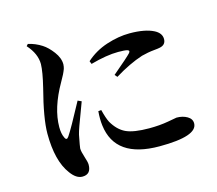

<svg xmlns="http://www.w3.org/2000/svg" viewBox="-112 -900 1223 1084"><g transform="rotate(-15 500.0 -358.0)"><path d="M325.2 -377.9 346.7 -368.2Q341.8 -353.5 325.2 -310.5Q308.6 -267.6 297.9 -237.3Q287.1 -207 283.2 -190.4Q269.5 -120.1 269.5 -113.3Q269.5 -94.7 280.8 -61Q292 -27.3 292 -12.7Q292 43.9 241.2 43.9Q205.1 43.9 172.9 -1Q112.3 -82 112.3 -241.2Q112.3 -330.1 156.2 -498Q177.7 -585.9 178.7 -630.9Q178.7 -691.4 127 -749L136.7 -759.8Q179.7 -750 215.8 -726.6Q245.1 -708 272.9 -670.9Q300.8 -633.8 300.8 -596.7Q300.8 -589.8 299.3 -583Q297.9 -576.2 296.4 -570.8Q294.9 -565.4 290.5 -556.2Q286.1 -546.9 283.7 -541.5Q281.2 -536.1 273.9 -523.4Q266.6 -510.7 262.7 -502.9Q186.5 -370.1 186.5 -259.8Q186.5 -220.7 198.2 -197.3Q208 -173.8 222.7 -196.3Q248 -233.4 325.2 -377.9ZM422.9 -290 440.4 -292Q453.1 -241.2 465.8 -216.8Q496.1 -164.1 540.5 -143.1Q585 -122.1 676.8 -122.1Q737.3 -122.1 788.1 -131.3Q838.9 -140.6 839.8 -140.6Q875 -140.6 901.4 -125.5Q927.7 -110.4 927.7 -84Q927.7 -8.8 706.1 -8.8Q448.2 -8.8 423.8 -206.1Q418.9 -243.2 422.9 -290ZM455.1 -557.6 448.2 -575.2Q501 -623 571.3 -646Q641.6 -668.9 706.1 -668.9Q796.9 -668.9 847.7 -642.6Q886.7 -622.1 886.7 -587.9Q886.7 -552.7 848.6 -545.9Q839.8 -543.9 818.8 -542Q797.9 -540 779.3 -536.6Q760.7 -533.2 742.2 -528.3Q664.1 -502.9 577.1 -449.2L564.5 -463.9Q658.2 -543 674.8 -561.5Q686.5 -575.2 669.9 -580.1Q655.3 -584 617.2 -584Q549.8 -584 455.1 -557.6Z"/></g></svg>

Font: GenYoMin TW TTF Bold
Style: Regular
Weight: 700
Version: Version 1.300